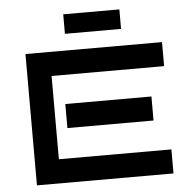

<svg xmlns="http://www.w3.org/2000/svg" viewBox="-51 -754 787 804"><g transform="rotate(-5 342.5 -352.0)"><path d="M646 -101H173V-451H646V-552H72V0H646ZM582 -329H220V-228H582ZM480 -622V-704H244V-622Z"/></g></svg>

Font: Bruno Ace SC
Style: Regular
Weight: 400
Designer: Astigmatic (AOETI)
Foundry: Astigmatic (AOETI)
Version: Version 1.000